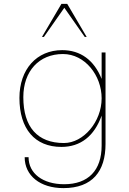

<svg xmlns="http://www.w3.org/2000/svg" viewBox="-20 -770 663 988"><path d="M309 -34C173 -34 100 -116 100 -270C100 -404 181 -492 304 -492C417 -492 503 -382 503 -264C503 -144 410 -34 309 -34ZM80 -266C80 -107 159 -14 296 -14C394 -14 465 -69 503 -175V-21C503 107 434 178 310 178C201 178 127 123 127 39H107C107 134 187 198 306 198C456 198 523 111 523 -29V-500H503V-364C464 -461 394 -512 300 -512C169 -512 80 -414 80 -266ZM206 -580 311 -730 416 -580H426L326 -750H296L196 -580Z"/></svg>

Font: Perun Thin
Style: Regular
Weight: 100
Foundry: Copyright (c) Stefan Peev, Context Ltd, 2016
Version: Version 1.089